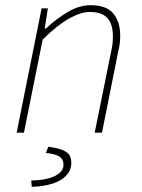

<svg xmlns="http://www.w3.org/2000/svg" viewBox="-20 -510 544 738"><path d="M44 0 140 -478H164L152 -400H156Q198 -439 241.5 -464.5Q285 -490 328 -490Q390 -490 416 -457.5Q442 -425 442 -374Q442 -356 440.5 -343.5Q439 -331 434 -310L372 0H344L406 -306Q411 -329 412.5 -342Q414 -355 414 -370Q414 -417 393 -440.5Q372 -464 324 -464Q291 -464 246 -439Q201 -414 144 -358L72 0ZM102 208 100 184Q162 182 193 165.5Q224 149 224 124Q224 101 207 91Q190 81 156 78L166 54Q202 59 221 67Q240 75 247 86.5Q254 98 254 116Q254 144 235 164.5Q216 185 181.5 196Q147 207 102 208Z"/></svg>

Font: Source Sans 3 ExtraLight ExtraLight
Style: Italic
Weight: 250
Italic angle: -11°
Version: Version 3.052;hotconv 1.1.0;makeotfexe 2.6.0